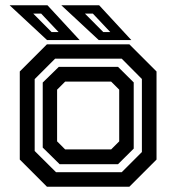

<svg xmlns="http://www.w3.org/2000/svg" viewBox="-20 -708 668 728"><path d="M158 0 55 -103V-437L158 -540H470.5L573.5 -437V-103L470.5 0ZM192.5 -55H441.5L518 -131.5V-408.5L441.5 -485.5H189L111.5 -408V-135.5ZM206 -85.5 142 -148.5V-395L203 -454.5H427.5L487 -395.5V-144.5L427.5 -85.5ZM227 -141.5H401.5L432 -172V-368L401.5 -398.5H227L196.5 -368V-172ZM478 -556H354.5L212.5 -688H356ZM398 -586.5 332 -656.5H302L371.5 -586.5ZM282 -556H158.5L16.5 -688H160ZM202 -586.5 136 -656.5H106L175.5 -586.5Z"/></svg>

Font: Tourney SemiBold
Style: Regular
Weight: 600
Version: Version 1.015